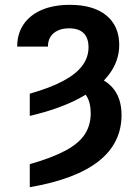

<svg xmlns="http://www.w3.org/2000/svg" viewBox="-20 -573 582 806"><path d="M105 -86.4V-179.7Q189 -203.6 243.7 -232.4Q298.3 -261.2 325 -296.6Q351.6 -332 351.6 -374.5Q351.6 -413.6 331.1 -433.8Q310.5 -454.1 270 -454.1Q242.7 -454.1 222.7 -444.8Q202.6 -435.5 191.9 -418.5Q181.2 -401.4 181.2 -377.4H52.2Q52.2 -431.6 79.1 -470.9Q106 -510.3 155.5 -531.5Q205.1 -552.7 273.4 -552.7Q372.1 -552.7 426.3 -508.3Q480.5 -463.9 480.5 -384.3Q480.5 -316.4 436.8 -259.3Q393.1 -202.1 309.3 -158.4Q225.6 -114.7 105 -86.4ZM294.9 -205.1 335 -262.2Q410.6 -251 450.4 -207.3Q490.2 -163.6 490.2 -90.3Q490.2 28.3 393.8 104Q297.4 179.7 105 212.9V116.2Q198.7 89.4 254.6 59.3Q310.5 29.3 335.7 -8.8Q360.8 -46.9 360.8 -97.7Q360.8 -142.1 343 -170.4Q325.2 -198.7 294.9 -205.1Z"/></svg>

Font: Inter 28pt SemiBold
Style: Regular
Weight: 600
Designer: Rasmus Andersson
Foundry: rsms
Version: Version 4.001;git-66647c0bb